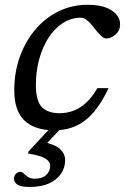

<svg xmlns="http://www.w3.org/2000/svg" viewBox="-20 -520 512 781"><path d="M101.5 240.5Q65.5 240.5 51.2 231.2Q37 222 37 207.5Q37 195.5 44.5 187.2Q52 179 64 179Q70 179 77 186Q84 193 94.2 200Q104.5 207 121.5 207Q151 207 167.5 192.2Q184 177.5 184 154Q184 137 164.8 125Q145.5 113 94 104.5L97 95L198 -13.5H242.5L145 90L150 56Q204 67 224.5 86.5Q245 106 245 131Q245 161.5 228.5 186.2Q212 211 180 225.8Q148 240.5 101.5 240.5ZM309.5 -448Q269.5 -448 236 -426.5Q202.5 -405 177.8 -367Q153 -329 139.5 -279.5Q126 -230 126 -174.5Q126 -109.5 150.2 -84.5Q174.5 -59.5 222.5 -59.5Q252 -59.5 278.8 -69.5Q305.5 -79.5 330 -101.8Q354.5 -124 376 -161.5H421.5Q395 -104.5 363.2 -66.2Q331.5 -28 291.5 -9Q251.5 10 200.5 10Q120.5 10 79.2 -30Q38 -70 38 -152.5Q38 -225.5 60.5 -288.5Q83 -351.5 123.2 -399.2Q163.5 -447 218 -473.8Q272.5 -500.5 336.5 -500.5Q400 -500.5 434.2 -477.5Q468.5 -454.5 468.5 -421Q468.5 -396.5 450.5 -380Q432.5 -363.5 411.5 -363.5Q402.5 -363.5 390.8 -374.5Q379 -385.5 363.5 -405.5Q348 -426.5 334.5 -437.2Q321 -448 309.5 -448Z"/></svg>

Font: Newsreader 9pt
Style: Italic
Weight: 400
Italic angle: -17°
Designer: Hugues Gentile
Foundry: Production Type
Version: Version 1.003